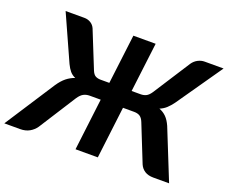

<svg xmlns="http://www.w3.org/2000/svg" viewBox="-155 -913 1309 1101"><g transform="rotate(20 499.0 -363.0)"><path d="M186 -725.5Q207.5 -725.5 224.8 -715Q242 -704.5 250.5 -685.5L341.5 -459.5Q350.5 -438 363.5 -431Q376.5 -424 394.5 -424H448L485 -725.5H621L584 -424H639Q657 -424 671.8 -431Q686.5 -438 701 -459.5L846.5 -685.5Q859.5 -704.5 879.2 -715Q899 -725.5 920.5 -725.5H1035.5L842.5 -447.5Q825.5 -424 808.2 -408.2Q791 -392.5 768.5 -383.5Q793.5 -374 811.8 -355.8Q830 -337.5 844 -306L967 0H870.5Q839 0 818.2 -13.2Q797.5 -26.5 787.5 -49.5L697 -276Q688 -298.5 674.2 -307.5Q660.5 -316.5 638 -316.5H570.5L532 0H396L434.5 -316.5H368Q346 -316.5 329.8 -307.5Q313.5 -298.5 298.5 -276L154 -49.5Q138 -26.5 114 -13.2Q90 0 58.5 0H-38.5L160 -306Q181.5 -337.5 204.2 -355.8Q227 -374 254.5 -383.5Q234 -392.5 221 -408Q208 -423.5 196.5 -447.5L71.5 -725.5Z"/></g></svg>

Font: Lato Heavy
Style: Italic
Weight: 800
Italic angle: -7°
Designer: Lukasz Dziedzic
Foundry: tyPoland Lukasz Dziedzic
Version: Version 2.007; 2014-02-27